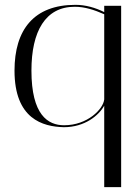

<svg xmlns="http://www.w3.org/2000/svg" viewBox="-20 -524 561 794"><path d="M244 2C331 2 389 -47 411 -87V250H481V-500H411V-474C375 -492 334 -504 292 -504C120 -504 40 -401 40 -232C40 -32 157 0 244 2ZM245 -6C178 -6 110 -49 110 -232C110 -395 168 -496 289 -496C331 -496 370 -483 411 -465V-113C407 -73 342 -6 245 -6Z"/></svg>

Font: Italiana
Style: Regular
Weight: 400
Designer: Santiago Orozco
Foundry: Santiago Orozco
Version: Version 1.000;PS 001.001;hotconv 1.0.56